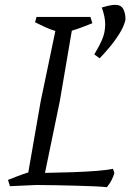

<svg xmlns="http://www.w3.org/2000/svg" viewBox="-20 -770 539 794"><path d="M422 4Q404 2 371 0.5Q338 -1 296.5 -2Q255 -3 212 -4Q169 -5 130 -5L21 0L13 -26Q33 -34 54 -42Q75 -50 97 -57L148 -350L209 -642Q188 -648 166.5 -658Q145 -668 125 -678L131 -700H354L362 -674Q342 -666 321 -658Q300 -650 277 -643L227 -350L166 -55Q227 -56 283 -58Q339 -60 382 -63.5Q425 -67 447 -72L453 -55Q444 -22 422 4ZM392 -529 370 -545Q390 -578 402.5 -607Q415 -636 415 -670Q415 -700 401 -739Q410 -742 427 -746Q444 -750 457 -750Q480 -750 489.5 -733Q499 -716 499 -689Q493 -661 473 -629.5Q453 -598 430 -571Q407 -544 392 -529Z"/></svg>

Font: Mate
Style: Italic
Weight: 400
Italic angle: -10.8°
Designer: Eduardo Rodriguez Tunni
Foundry: Eduardo Rodriguez Tunni
Version: Version 1.003; ttfautohint (v1.8.4.7-5d5b);gftools[0.9.24]